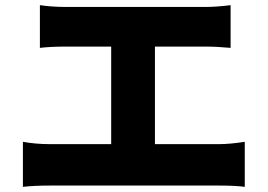

<svg xmlns="http://www.w3.org/2000/svg" viewBox="-20 -735 1040 746"><path d="M832 -175Q873 -175 931 -184V-9Q895 -14 832 -14H173Q113 -14 69 -9V-184Q119 -175 173 -175H412V-554H236Q178 -554 135 -549V-715Q181 -708 236 -708H778Q822 -708 876 -715V-549Q823 -554 778 -554H582V-175Z"/></svg>

Font: Source Han Sans CN Heavy
Style: Bold
Weight: 900
Designer: Ryoko NISHIZUKA (kana & ideographs); Paul D. Hunt (Latin, Greek & Cyrillic); Wenlong ZHANG (bopomofo); Sandoll Communica
Foundry: Adobe Systems Incorporated
Version: Version 1.000;PS 1;hotconv 1.0.78;makeotf.lib2.5.61930